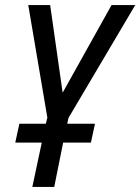

<svg xmlns="http://www.w3.org/2000/svg" viewBox="-20 -734 551 754"><path d="M107 0H193L228 -174H337L353 -248H244L249 -271L511 -714H418L226 -370L177 -714H91L166 -272L160 -248H56L40 -174H144Z"/></svg>

Font: Noto Sans Display SemiCondensed
Style: Italic
Weight: 400
Width: 4
Italic angle: -12°
Designer: Monotype Design Team
Foundry: Monotype Imaging Inc.
Version: Version 1.900